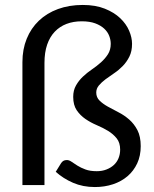

<svg xmlns="http://www.w3.org/2000/svg" viewBox="-20 -747 620 775"><path d="M314 -727Q365.5 -727 403 -712Q440.5 -697 465 -673.8Q489.5 -650.5 501.2 -623Q513 -595.5 513 -570Q513 -540 502.2 -518.5Q491.5 -497 475.5 -480.5Q459.5 -464 440.8 -451.5Q422 -439 406 -427Q390 -415 379.2 -402.2Q368.5 -389.5 368.5 -373.5Q368.5 -354 381.8 -341Q395 -328 415 -316.8Q435 -305.5 458.2 -293.8Q481.5 -282 501.5 -264.5Q521.5 -247 534.8 -221.5Q548 -196 548 -157Q548 -118 533.8 -87.5Q519.5 -57 494.8 -35.8Q470 -14.5 436 -3.2Q402 8 363 8Q314.5 8 274.8 -9.2Q235 -26.5 205 -53.5L226 -87.5Q230 -94 235.5 -97.5Q241 -101 250 -101Q259 -101 269 -94Q279 -87 292.5 -78.5Q306 -70 324.8 -63Q343.5 -56 370.5 -56Q392 -56 409.5 -62.8Q427 -69.5 439.5 -81Q452 -92.5 458.5 -108.5Q465 -124.5 465 -143Q465 -171 451 -188.5Q437 -206 416 -218.8Q395 -231.5 370.2 -242Q345.5 -252.5 324.5 -267Q303.5 -281.5 289.5 -302.2Q275.5 -323 275.5 -356Q275.5 -382.5 286.8 -402.2Q298 -422 314.8 -437.8Q331.5 -453.5 351.2 -467Q371 -480.5 387.8 -495.5Q404.5 -510.5 415.8 -528.2Q427 -546 427 -570Q427 -586 420.8 -602.2Q414.5 -618.5 400.5 -631.5Q386.5 -644.5 364.2 -652.8Q342 -661 310 -661Q276 -661 248.5 -650.5Q221 -640 201 -619Q181 -598 170.2 -566.5Q159.5 -535 159.5 -493V0H70.5V-496Q70.5 -548 87.8 -590.5Q105 -633 137 -663.5Q169 -694 214 -710.5Q259 -727 314 -727Z"/></svg>

Font: TypoPRO Lato
Style: Regular
Weight: 400
Designer: Lukasz Dziedzic with Adam Twardoch and Botio Nikoltchev
Foundry: tyPoland Lukasz Dziedzic
Version: Version 2.010; 2014-09-01; http://www.latofonts.com/